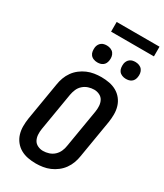

<svg xmlns="http://www.w3.org/2000/svg" viewBox="-271 -1230 1143 1339"><g transform="rotate(30 300.0 -560.5)"><path d="M256 8Q223 8 191.5 2Q160 -4 133.5 -19Q107 -34 88 -58Q69 -82 60 -111.5Q51 -141 51 -173.5Q51 -206 56 -238L107 -543Q111 -570 121 -597.5Q131 -625 148.5 -649.5Q166 -674 190 -692.5Q214 -711 241 -722.5Q268 -734 296.5 -738.5Q325 -743 353 -743Q386 -743 417.5 -737Q449 -731 475.5 -716Q502 -701 521 -677Q540 -653 549 -623.5Q558 -594 558 -561.5Q558 -529 553 -497L502 -192Q498 -165 488 -137.5Q478 -110 460.5 -85.5Q443 -61 419 -42.5Q395 -24 368 -12.5Q341 -1 312.5 3.5Q284 8 256 8ZM256 -93Q279 -93 302.5 -100.5Q326 -108 344 -124.5Q362 -141 372 -163.5Q382 -186 385 -209L436 -513Q440 -537 438.5 -560.5Q437 -584 427 -603Q417 -622 396.5 -632Q376 -642 353 -642Q330 -642 307 -634.5Q284 -627 265.5 -610.5Q247 -594 237.5 -571.5Q228 -549 224 -526L173 -222Q169 -198 170.5 -174.5Q172 -151 182 -132Q192 -113 212.5 -103Q233 -93 256 -93ZM505 -817Q489 -817 474 -823Q459 -829 450 -841Q441 -853 439 -869Q437 -885 439 -901Q441 -913 447 -923.5Q453 -934 462.5 -941Q472 -948 483 -950.5Q494 -953 506 -953Q522 -953 537 -947Q552 -941 561 -929Q570 -917 572.5 -901Q575 -885 572 -869Q570 -857 564.5 -846.5Q559 -836 549 -829Q539 -822 528 -819.5Q517 -817 505 -817ZM275 -817Q259 -817 244 -823Q229 -829 220 -841Q211 -853 209 -869Q207 -885 209 -901Q211 -913 217 -923.5Q223 -934 232.5 -941Q242 -948 253 -950.5Q264 -953 276 -953Q292 -953 307 -947Q322 -941 331 -929Q340 -917 342.5 -901Q345 -885 342 -869Q340 -857 334.5 -846.5Q329 -836 319 -829Q309 -822 298 -819.5Q287 -817 275 -817ZM252 -1051V-1129H597V-1051Z"/></g></svg>

Font: Iosevka Aile Oblique
Style: Bold
Weight: 700
Italic angle: -9°
Designer: Belleve Invis
Foundry: Belleve Invis
Version: Version 31.1.0; ttfautohint (v1.8.4)